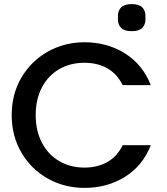

<svg xmlns="http://www.w3.org/2000/svg" viewBox="-20 -910 813 936"><path d="M392 -704Q503 -704 589.5 -649.5Q676 -595 715 -495H578Q551 -550 503 -577Q455 -604 392 -604Q323 -604 269 -573Q215 -542 184.5 -484Q154 -426 154 -349Q154 -272 184.5 -214Q215 -156 269 -124.5Q323 -93 392 -93Q455 -93 503 -120Q551 -147 578 -202H715Q676 -102 589.5 -48Q503 6 392 6Q294 6 213 -39.5Q132 -85 84.5 -166Q37 -247 37 -349Q37 -451 84.5 -532Q132 -613 213.5 -658.5Q295 -704 392 -704ZM622 -758Q586 -758 570.5 -774Q555 -790 555 -815V-833Q555 -858 570.5 -874Q586 -890 622 -890Q658 -890 673.5 -874Q689 -858 689 -833V-815Q689 -790 673.5 -774Q658 -758 622 -758Z"/></svg>

Font: IBM-Poppins
Style: Poppins-Medium
Weight: 500
Designer: Mike Abbink, Paul van der Laan, Pieter van Rosmalen, Ben Mitchell, Mark Frömberg
Foundry: Bold Monday
Version: Version 1.1